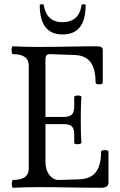

<svg xmlns="http://www.w3.org/2000/svg" viewBox="-20 -885 566 908"><path d="M42 3Q38 3 36.5 -6Q35 -15 36.5 -24.5Q38 -34 42 -34Q116 -34 116 -88V-575Q116 -629 41 -629Q37 -629 35.5 -638.5Q34 -648 35.5 -657Q37 -666 41 -666Q100 -663 157 -663Q228 -663 298.5 -664.5Q369 -666 439 -666Q466 -666 466 -649V-495Q466 -489 457.5 -487Q449 -485 440.5 -487Q432 -489 432 -495Q432 -560 407.5 -592Q383 -624 330 -625L215 -629Q195 -629 195 -605V-332H281Q307 -332 319 -342.5Q331 -353 331 -385V-426Q331 -431 339.5 -432.5Q348 -434 356.5 -432.5Q365 -431 365 -426Q363 -399 362.5 -372Q362 -345 362 -318Q362 -291 362.5 -264Q363 -237 365 -210Q365 -206 356.5 -204Q348 -202 339.5 -203.5Q331 -205 331 -210V-252Q331 -275 320.5 -286.5Q310 -298 281 -298H195V-122Q195 -81 214 -57Q233 -33 259 -34L356 -37Q408 -39 433 -70.5Q458 -102 458 -167Q458 -173 467 -174.5Q476 -176 484.5 -174.5Q493 -173 493 -167V-21Q493 3 458 3Q384 3 309 1.5Q234 0 160 0Q101 0 42 3ZM276 -722Q168 -722 168 -861Q168 -865 177 -865Q187 -865 187 -861Q200 -780 276 -780Q313 -780 336 -799.5Q359 -819 366 -861Q367 -864 370 -864.5Q373 -865 376 -865Q385 -865 385 -861Q385 -722 276 -722Z"/></svg>

Font: Junicode Two Beta Condensed
Style: Regular
Weight: 400
Width: 3
Designer: Peter S. Baker
Foundry: Briery Creek Software
Version: Version 1.053; ttfautohint (v1.8.4)